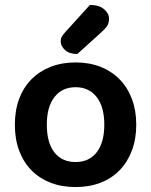

<svg xmlns="http://www.w3.org/2000/svg" viewBox="-20 -740 610 775"><path d="M530 -237Q530 -179 512.5 -132.5Q495 -86 463 -53Q431 -20 386 -2.5Q341 15 285 15Q229 15 184 -2.5Q139 -20 107 -52.5Q75 -85 57.5 -131.5Q40 -178 40 -237Q40 -295 57.5 -341.5Q75 -388 107.5 -420.5Q140 -453 185 -470.5Q230 -488 285 -488Q340 -488 385 -470.5Q430 -453 462.5 -420Q495 -387 512.5 -340.5Q530 -294 530 -237ZM285 -388Q231 -388 200 -348.5Q169 -309 169 -237Q169 -164 199.5 -125Q230 -86 285 -86Q340 -86 370.5 -125.5Q401 -165 401 -237Q401 -309 370 -348.5Q339 -388 285 -388ZM343 -720Q380 -720 400 -703Q420 -686 420 -665Q420 -646 412 -634.5Q404 -623 385 -606L292 -522Q260 -522 242.5 -538Q225 -554 225 -573Q225 -584 229.5 -592Q234 -600 244 -611Z"/></svg>

Font: Baloo Chettan 2 SemiBold
Style: Regular
Weight: 600
Designer: Maithili Shingre, Unnati Kotecha and Ek Type
Foundry: Ek Type
Version: Version 1.640;hotconv 1.0.111;makeotfexe 2.5.65597; ttfautoh